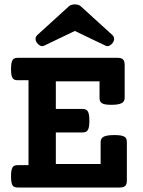

<svg xmlns="http://www.w3.org/2000/svg" viewBox="-20 -838 640 858"><path d="M107.4 -479.5H60.1Q51.8 -479.5 45.9 -481.4Q40 -483.4 36.4 -488.8Q32.7 -494.1 31 -503.9Q29.3 -513.7 29.3 -529.3Q29.3 -544.9 31 -554.7Q32.7 -564.5 36.4 -570.1Q40 -575.7 45.9 -577.6Q51.8 -579.6 60.1 -579.6H505.4Q522.5 -579.6 529.8 -572.3Q537.1 -564.9 537.1 -547.9V-400.4Q537.1 -383.8 522.9 -376.7Q508.8 -369.6 477.5 -369.6Q461.9 -369.6 451.7 -371.3Q441.4 -373 435.5 -376.7Q429.7 -380.4 427.2 -386.2Q424.8 -392.1 424.8 -400.4V-474.6H229.5V-351.1H348.6Q356.9 -351.1 362.8 -348.6Q368.7 -346.2 372.3 -340.3Q376 -334.5 377.7 -324.2Q379.4 -314 379.4 -298.3Q379.4 -282.7 377.7 -272.7Q376 -262.7 372.3 -256.8Q368.7 -251 362.8 -248.5Q356.9 -246.1 348.6 -246.1H229.5V-105H429.7V-203.6Q429.7 -220.2 443.8 -227.3Q458 -234.4 491.2 -234.4Q507.8 -234.4 518.6 -232.7Q529.3 -231 535.6 -227.3Q542 -223.6 544.4 -217.8Q546.9 -211.9 546.9 -203.6V-31.7Q546.9 -14.6 539.6 -7.3Q532.2 0 515.1 0H60.1Q51.8 0 45.9 -2Q40 -3.9 36.4 -9.3Q32.7 -14.6 31 -24.4Q29.3 -34.2 29.3 -49.8Q29.3 -65.4 31 -75.2Q32.7 -85 36.4 -90.6Q40 -96.2 45.9 -98.1Q51.8 -100.1 60.1 -100.1H107.4ZM178.2 -634.3Q168.9 -629.9 160.6 -633.5Q152.3 -637.2 145.5 -646Q138.7 -655.3 138.9 -664.8Q139.2 -674.3 147.5 -682.1L287.6 -809.6Q293 -814.5 299.8 -816.4Q306.6 -818.4 314.5 -818.4Q322.3 -818.4 329.1 -816.4Q335.9 -814.5 341.3 -809.6L481.4 -682.1Q489.7 -674.3 490 -664.8Q490.2 -655.3 483.4 -646Q476.6 -637.2 468.3 -633.5Q460 -629.9 450.7 -634.3L314.5 -699.7Z"/></svg>

Font: Courier Prime
Style: Bold
Weight: 700
Monospace: yes
Designer: Alan Dague-Greene
Foundry: Quote-Unquote Apps
Version: Version 1.202